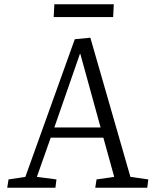

<svg xmlns="http://www.w3.org/2000/svg" viewBox="-20 -881 720 901"><path d="M404 -704 592 -51 676 -39 671 0H427L433 -39L516 -51L465 -235H218L153 -51L245 -39L240 0H14L20 -39L99 -51L331 -697ZM235 -283H452L357 -628H355ZM235 -861H514L511 -801H232Z"/></svg>

Font: Literata 12pt Light
Style: Italic
Weight: 300
Italic angle: -2°
Designer: Latin by Veronika Burian and Jose Scaglione. Greek by Irene Vlachou. Cyrillic by Vera Evstafieva
Foundry: TypeTogether
Version: Version 3.002